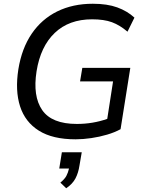

<svg xmlns="http://www.w3.org/2000/svg" viewBox="-20 -734 773 1024"><path d="M383 9Q261 9 187.5 -37Q114 -83 87 -167Q60 -251 78 -365Q96 -476 149 -554Q202 -632 285 -673Q368 -714 475 -714Q552 -714 605.5 -694.5Q659 -675 697 -640L660 -565Q619 -600 577 -615.5Q535 -631 471 -631Q348 -631 272 -558.5Q196 -486 175 -354Q154 -221 205 -147Q256 -73 390 -73Q475 -73 552 -100L583 -300H407L419 -372H675L623 -45Q592 -28 551.5 -16Q511 -4 467 2.5Q423 9 383 9ZM333 270 302 240Q325 221 334 204Q343 187 348 165H296L310 78H416L404 148Q398 188 382.5 217.5Q367 247 333 270Z"/></svg>

Font: Mulish Medium
Style: Italic
Weight: 500
Italic angle: -9°
Designer: Vernon Adams
Foundry: Vernon Adams
Version: Version 3.603; ttfautohint (v1.8.3)